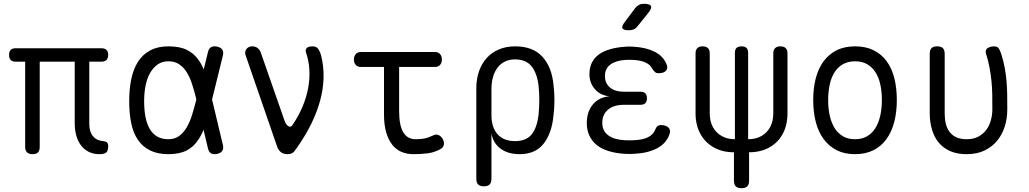

<svg xmlns="http://www.w3.org/2000/svg" viewBox="-20 -805 5440 1015"><path d="M505 10Q473 10 448 -3Q423 -16 407 -38Q391 -60 383 -89.5Q375 -119 375 -152V-479H190V-29Q190 -9 181 0.5Q172 10 152 10Q133 10 123 0.5Q113 -9 113 -29V-479H63Q45 -479 36.5 -488Q28 -497 28 -515Q28 -532 36.5 -541Q45 -550 63 -550H516Q534 -550 543 -541Q552 -532 552 -515Q552 -497 543 -488Q534 -479 516 -479H452V-148Q452 -108 472 -84.5Q492 -61 526 -59Q539 -58 545.5 -52Q552 -46 552 -33Q552 -8 542 1Q532 10 505 10Z M1158 -40Q1163 -20 1155.5 -8Q1148 4 1128 8.5Q1108 13 1095.5 5.5Q1083 -2 1079 -22L1056 -119Q1044 -89 1028 -66Q1005 -30 967.5 -10Q930 10 870 10Q813 10 773 -10Q733 -30 708.5 -66.5Q684 -103 673.5 -154.5Q663 -206 663 -270Q663 -334 674 -387Q685 -440 709.5 -478.5Q734 -517 774 -538.5Q814 -560 870 -560Q930 -560 967.5 -541.5Q1005 -523 1029 -489Q1045 -467 1057 -438L1079 -528Q1083 -548 1095.5 -555.5Q1108 -563 1128 -558.5Q1148 -554 1155.5 -542Q1163 -530 1158 -510L1101 -279ZM1018 -280 1017 -284Q1007 -324 995.5 -360Q984 -396 967.5 -422.5Q951 -449 927.5 -465Q904 -481 870 -481Q838 -481 814.5 -465Q791 -449 774.5 -421Q758 -393 750 -354.5Q742 -316 742 -270Q742 -224 749 -187.5Q756 -151 771 -124.5Q786 -98 810.5 -83.5Q835 -69 870 -69Q904 -69 927.5 -86.5Q951 -104 967.5 -132.5Q984 -161 995.5 -198Q1007 -235 1017 -275Z M1444 -33 1278 -514Q1275 -523 1276.5 -531Q1278 -539 1282.5 -545.5Q1287 -552 1295 -556Q1303 -560 1313 -560Q1329 -560 1340.5 -552Q1352 -544 1358 -529L1486 -162Q1494 -143 1506 -137Q1518 -131 1526 -144Q1557 -189 1578 -238Q1599 -287 1608.5 -336.5Q1618 -386 1615.5 -435Q1613 -484 1597 -529Q1595 -537 1597 -543Q1599 -549 1604 -553Q1609 -557 1616.5 -558.5Q1624 -560 1632 -560Q1653 -560 1662.5 -546Q1672 -532 1677 -514Q1692 -455 1690.5 -394.5Q1689 -334 1672.5 -273.5Q1656 -213 1626.5 -152.5Q1597 -92 1556 -33Q1544 -15 1533.5 -2.5Q1523 10 1500 10Q1478 10 1464.5 -1Q1451 -12 1444 -33Z M2280 -530Q2297 -530 2306.5 -519Q2316 -508 2316 -490.5Q2316 -473 2306.5 -462Q2297 -451 2280 -451H2090V-218Q2090 -142 2112 -105.5Q2134 -69 2177 -69Q2201 -69 2221.5 -72.5Q2242 -76 2265 -87Q2283 -97 2296.5 -92Q2310 -87 2320 -71Q2330 -53 2326 -38Q2322 -23 2305 -15Q2275 1 2241.5 5.5Q2208 10 2165 10Q2131 10 2102.5 -2Q2074 -14 2053.5 -40Q2033 -66 2021.5 -105.5Q2010 -145 2010 -200V-451H1887Q1870 -451 1860.5 -462Q1851 -473 1851 -490.5Q1851 -508 1860.5 -519Q1870 -530 1887 -530Z M2538 180Q2518 180 2508 170.5Q2498 161 2498 140V-337Q2498 -388 2512.5 -429Q2527 -470 2553.5 -499Q2580 -528 2618 -544Q2656 -560 2703 -560Q2797 -560 2847 -505.5Q2897 -451 2906 -357Q2911 -317 2911 -275.5Q2911 -234 2906 -194Q2897 -100 2853.5 -45Q2810 10 2727 10Q2666 10 2626.5 -19Q2587 -48 2578 -99V140Q2578 161 2568 170.5Q2558 180 2538 180ZM2702 -59Q2762 -59 2790.5 -94.5Q2819 -130 2827 -197Q2831 -236 2831 -275.5Q2831 -315 2827 -353Q2819 -418 2790 -454.5Q2761 -491 2702 -491Q2673 -491 2650 -480Q2627 -469 2611 -448.5Q2595 -428 2586.5 -398.5Q2578 -369 2578 -333V-197Q2578 -131 2610.5 -95Q2643 -59 2702 -59Z M3502 -469Q3508 -458 3507.5 -448.5Q3507 -439 3501.5 -432Q3496 -425 3486 -421.5Q3476 -418 3462 -418Q3457 -418 3452.5 -419Q3448 -420 3444 -423Q3440 -426 3436 -431Q3432 -436 3427 -443Q3418 -463 3392.5 -474.5Q3367 -486 3331 -488Q3319 -489 3307.5 -489Q3296 -489 3284 -488Q3235 -485 3206.5 -463.5Q3178 -442 3178 -403Q3178 -365 3204.5 -342.5Q3231 -320 3280 -320H3365Q3383 -320 3391.5 -311.5Q3400 -303 3400 -285Q3400 -268 3391.5 -259.5Q3383 -251 3365 -251H3278Q3225 -251 3194.5 -225.5Q3164 -200 3164 -155Q3164 -113 3195 -90Q3226 -67 3279 -64Q3293 -63 3307.5 -63Q3322 -63 3336 -64Q3378 -66 3405.5 -79.5Q3433 -93 3443 -118Q3446 -125 3449 -130Q3452 -135 3455.5 -138Q3459 -141 3464 -142.5Q3469 -144 3474 -144Q3488 -144 3498.5 -140Q3509 -136 3515 -129.5Q3521 -123 3522 -113.5Q3523 -104 3518 -92Q3501 -46 3453.5 -21Q3406 4 3336 8Q3322 9 3307.5 9Q3293 9 3279 8Q3234 5 3197 -6.5Q3160 -18 3134.5 -38.5Q3109 -59 3095.5 -88.5Q3082 -118 3082 -154Q3082 -214 3114 -252.5Q3146 -291 3202 -296Q3155 -300 3125.5 -333Q3096 -366 3096 -413Q3096 -448 3109 -474Q3122 -500 3146.5 -517.5Q3171 -535 3206 -545Q3241 -555 3284 -558Q3296 -559 3307.5 -559Q3319 -559 3331 -558Q3396 -554 3440.5 -531.5Q3485 -509 3502 -469ZM3351 -667Q3342 -655 3330.5 -650Q3319 -645 3305 -645Q3276 -645 3270.5 -655.5Q3265 -666 3283 -689L3337 -761Q3346 -773 3357.5 -779Q3369 -785 3384 -785Q3415 -785 3421 -773.5Q3427 -762 3408 -738Z M3900 190Q3880 190 3870 180.5Q3860 171 3860 150V0Q3799 0 3753.5 -25.5Q3708 -51 3682.5 -97.5Q3657 -144 3657 -206V-523Q3657 -541 3666.5 -550.5Q3676 -560 3694 -560Q3713 -560 3722.5 -550.5Q3732 -541 3732 -523V-206Q3732 -164 3748.5 -133.5Q3765 -103 3795 -86Q3825 -69 3865 -69V-525Q3865 -543 3873.5 -551.5Q3882 -560 3900 -560Q3918 -560 3926.5 -551.5Q3935 -543 3935 -525V-69Q3976 -69 4005.5 -86Q4035 -103 4051.5 -133.5Q4068 -164 4068 -206V-523Q4068 -541 4077.5 -550.5Q4087 -560 4106 -560Q4124 -560 4133.5 -550.5Q4143 -541 4143 -523V-206Q4143 -144 4118 -97.5Q4093 -51 4047 -25.5Q4001 0 3940 0V150Q3940 171 3930 180.5Q3920 190 3900 190Z M4500 10Q4444 10 4403 -11Q4362 -32 4334 -70Q4306 -108 4292.5 -160.5Q4279 -213 4279 -276Q4279 -339 4292.5 -391Q4306 -443 4333.5 -480.5Q4361 -518 4402.5 -539Q4444 -560 4501 -560Q4557 -560 4599 -539Q4641 -518 4668 -480.5Q4695 -443 4708 -391Q4721 -339 4721 -277Q4721 -213 4707.5 -160.5Q4694 -108 4666.5 -70Q4639 -32 4597.5 -11Q4556 10 4500 10ZM4500 -69Q4536 -69 4562.5 -84Q4589 -99 4606.5 -126Q4624 -153 4633 -191.5Q4642 -230 4642 -277Q4642 -322 4633.5 -359.5Q4625 -397 4607.5 -424Q4590 -451 4563.5 -466Q4537 -481 4501 -481Q4464 -481 4437 -466Q4410 -451 4392.5 -424Q4375 -397 4366.5 -359Q4358 -321 4358 -275Q4358 -229 4367 -191Q4376 -153 4393.5 -126Q4411 -99 4437.5 -84Q4464 -69 4500 -69Z M4895 -520Q4895 -541 4904.5 -550.5Q4914 -560 4934 -560Q4955 -560 4964.5 -550.5Q4974 -541 4974 -520V-207Q4974 -176 4980 -151Q4986 -126 5000 -107.5Q5014 -89 5036 -79Q5058 -69 5090 -69Q5126 -69 5151.5 -82.5Q5177 -96 5193.5 -118Q5210 -140 5218 -168.5Q5226 -197 5226 -227Q5226 -268 5225.5 -304Q5225 -340 5221.5 -375Q5218 -410 5211.5 -445.5Q5205 -481 5193 -520Q5192 -523 5191.5 -526Q5191 -529 5191 -531Q5191 -547 5205.5 -553.5Q5220 -560 5233 -560Q5253 -560 5260 -549Q5267 -538 5273 -520Q5285 -482 5291.5 -446.5Q5298 -411 5301 -375.5Q5304 -340 5304.5 -303.5Q5305 -267 5305 -227Q5305 -179 5291.5 -136Q5278 -93 5251 -60.5Q5224 -28 5184 -9Q5144 10 5090 10Q5040 10 5003.5 -6Q4967 -22 4943 -50.5Q4919 -79 4907 -119.5Q4895 -160 4895 -207Z"/></svg>

Font: Maple Mono Normal NL Light
Style: Regular
Weight: 300
Monospace: yes
Designer: subframe7536
Version: Version 7.000